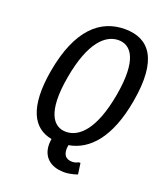

<svg xmlns="http://www.w3.org/2000/svg" viewBox="-155 -812 911 1069"><g transform="rotate(20 300.0 -277.5)"><path d="M581 -350C627 -610 545 -710 400 -710C255 -710 137 -610 91 -350C51 -120 112 -15 224 5C208 95 257 155 352 155C392 155 430 140 430 140L421 75H411C411 75 395 85 375 85C335 85 314 60 324 5C442 -15 541 -120 581 -350ZM191 -350C230 -570 312 -640 387 -640C462 -640 520 -570 481 -350C442 -130 360 -60 285 -60C210 -60 152 -130 191 -350Z"/></g></svg>

Font: Scada
Style: Italic
Weight: 400
Designer: Jovanny Lemonad
Foundry: Jovanny Lemonad
Version: Version 3.005